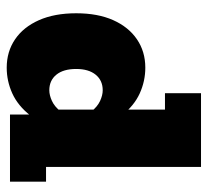

<svg xmlns="http://www.w3.org/2000/svg" viewBox="-44 -580 633 586"><g transform="rotate(90 273.0 -286.5)"><path d="M186 10Q137 10 99.5 -15.5Q62 -41 41 -88.5Q20 -136 20 -202Q20 -268 41 -315Q62 -362 99.5 -387.5Q137 -413 186 -413Q227 -413 264.5 -396Q302 -379 332 -341L314 -332V-473H264V-583H489V-110H534V0H329V-80L332 -62Q302 -24 264.5 -7Q227 10 186 10ZM255 -120Q270 -120 287.5 -128Q305 -136 320 -155L314 -98V-297L320 -248Q305 -267 287.5 -275Q270 -283 255 -283Q225 -283 207.5 -261.5Q190 -240 190 -202Q190 -163 207.5 -141.5Q225 -120 255 -120Z"/></g></svg>

Font: Rokkitt SemiBold Black
Style: Regular
Weight: 900
Version: Version 3.103